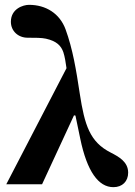

<svg xmlns="http://www.w3.org/2000/svg" viewBox="-20 -762 558 794"><path d="M6 0H154L286 -285L292 -284L312 -188C340 -53 387 12 449 12C486 12 510 -12 510 -48C510 -93 471 -114 438 -131C351 -175 330 -245 310 -374C295 -473 281 -559 251 -641C227 -706 170 -742 100 -742C76 -742 25 -726 25 -672C25 -633 56 -606 94 -606C124 -606 153 -606 170 -602C215 -592 233 -572 242 -546C248 -528 252 -502 255 -480Z"/></svg>

Font: Old Standard
Style: Bold
Weight: 700
Designer: Alexey Kryukov <alexios@thessalonica.org.ru>
Version: Version 2.0.2